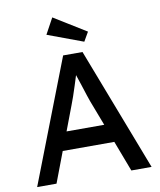

<svg xmlns="http://www.w3.org/2000/svg" viewBox="-98 -997 895 1074"><g transform="rotate(-10 350.0 -460.0)"><path d="M25 0 296 -700H406L675 0H560L494 -174H201L135 0ZM294 -418 241 -278H455L400 -422Q397 -429 388 -457Q379 -485 368 -519Q357 -553 348 -579Q340 -553 330 -522Q320 -491 310.5 -463Q301 -435 294 -418ZM426 -755 224 -830 273 -920 456 -807Z"/></g></svg>

Font: Lexend Deca
Style: Regular
Weight: 400
Designer: Bonnie Shaver-Troup, Thomas Jockin
Foundry: Lexend
Version: Version 1.008; ttfautohint (v1.8.4.7-5d5b)